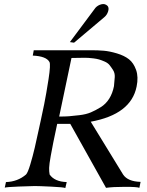

<svg xmlns="http://www.w3.org/2000/svg" viewBox="-20 -945 740 967"><path d="M688 -29 682 1Q672 -4 610 -4Q548 -4 514 1L334 -321H268Q268 -320 261 -287.5Q254 -255 248.5 -228Q243 -201 235.5 -159.5Q228 -118 227.5 -99.5Q227 -81 230 -66Q255 -30 316 -28L309 2Q301 -2 239 -5Q177 -8 155 -8Q137 -8 75 -5.5Q13 -3 4 0L10 -28Q69 -30 111 -66Q120 -75 132.5 -116.5Q145 -158 155 -201Q165 -244 174.5 -289Q184 -334 185 -337Q192 -368 202.5 -420Q213 -472 224.5 -546.5Q236 -621 229 -633Q213 -662 145 -665L150 -692H439Q474 -692 503 -689.5Q532 -687 569 -676Q606 -665 629.5 -646.5Q653 -628 665.5 -592.5Q678 -557 668 -509Q640 -369 437 -332L600 -66Q623 -31 688 -29ZM554 -511Q557 -537 558 -557Q559 -577 549.5 -592Q540 -607 531.5 -617.5Q523 -628 507 -635Q491 -642 479 -645.5Q467 -649 450.5 -651Q434 -653 425 -653.5Q416 -654 405 -654L340 -653Q317 -540 278 -358Q308 -358 327.5 -359.5Q347 -361 380.5 -365Q414 -369 437.5 -379Q461 -389 487 -405Q513 -421 530 -448Q547 -475 554 -511ZM522 -915Q530 -905 524.5 -887.5Q519 -870 506 -859L353 -730L332 -733L461 -906Q473 -919 491 -923.5Q509 -928 522 -915Z"/></svg>

Font: GFS Artemisia
Style: Italic
Weight: 400
Italic angle: -12°
Designer: Takis Katsoulidis and George D. Matthiopoulos
Foundry: George Matthiopoulos and Takis Katsoulidis
Version: Version 1.0